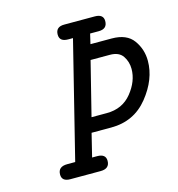

<svg xmlns="http://www.w3.org/2000/svg" viewBox="-95 -694 721 777"><g transform="rotate(-15 266.0 -305.5)"><path d="M69.8 -28.8Q69.8 -62 108.9 -62H142.1L263.2 -548.8H243.2Q207 -548.8 207 -578.1Q207 -611.3 244.1 -610.8H371.1Q407.2 -610.8 407.2 -582Q407.2 -548.8 371.1 -548.8Q371.1 -548.8 335 -548.8L325.2 -506.8H414.1Q477.1 -506.8 504.6 -468.5Q532.2 -430.2 532.2 -381.8Q532.2 -304.7 473.6 -231.9Q415 -159.2 318.8 -159.2H236.8L212.9 -62H233.9Q270 -62 270 -33.2Q270 0 231.9 0H105Q69.8 0 69.8 -28.8ZM252.9 -220.2H316.9Q382.8 -220.2 421.4 -268.1Q460 -315.9 460 -367.2Q460 -397 444.1 -420.9Q428.2 -444.8 390.1 -444.8H309.1Z"/></g></svg>

Font: CMU Typewriter Text
Style: Italic
Weight: 500
Italic angle: -14.04°
Version: Version 0.7.0